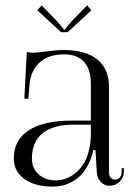

<svg xmlns="http://www.w3.org/2000/svg" viewBox="-20 -683 499 710"><path d="M31 0ZM230 -564H206L118 -645L134 -663L175 -621Q192.8 -602.8 204.4 -589.1Q216 -575.5 216 -573H220Q220 -575.5 231.6 -589.1Q243.2 -602.8 261 -621L302 -663L318 -645ZM31 -97Q31 -165.2 86 -201.1Q141 -237 246 -237H316V-373Q316 -426.8 290.6 -454.4Q265.2 -482 217 -482Q157.8 -482 125 -450.5Q92.2 -419 89 -368L85 -318H70L79 -491Q91 -488 103 -488Q114 -488 151.8 -493Q189.5 -498 216 -498Q297 -498 340 -463Q383 -428 383 -362V-47Q383 -32.2 389.5 -25.6Q396 -19 406 -19Q416.2 -19 423.1 -26.6Q430 -34.2 430 -48V-61H438V-48Q438 -26.5 422.5 -11.2Q407 4 385 4Q366.2 4 352.8 -10.1Q339.2 -24.2 338 -45L333 -128H325Q318.5 -98.5 306.6 -75Q294.8 -51.5 280 -36.4Q265.2 -21.2 247.2 -11.2Q229.2 -1.2 211.5 2.9Q193.8 7 175 7Q108.2 7 69.6 -21.5Q31 -50 31 -97ZM98 -97Q98 -60.5 123 -38.2Q148 -16 185 -16Q203.8 -16 222 -22.1Q240.2 -28.2 257.4 -41.9Q274.5 -55.5 287.5 -75.1Q300.5 -94.8 308.2 -123.9Q316 -153 316 -188V-222H250Q176.5 -222 137.2 -189.9Q98 -157.8 98 -97Z"/></svg>

Font: FogtwoNo5
Style: Regular
Weight: 400
Designer: gluk (gluksza@wp.pl)
Foundry: gluk (gluksza@wp.pl)
Version: Version 0.87